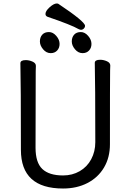

<svg xmlns="http://www.w3.org/2000/svg" viewBox="-20 -1058 750 1102"><path d="M342 24Q100 24 100 -198Q100 -575 97 -695Q97 -713 128 -713Q147 -713 166.5 -704.5Q186 -696 186 -680Q186 -662 185 -649Q184 -584 184 -210Q184 -125 223 -88Q262 -51 342 -51Q395 -51 437.5 -75.5Q480 -100 503.5 -144Q527 -188 527 -242Q527 -580 524 -697Q524 -715 555 -715Q574 -715 593.5 -706.5Q613 -698 613 -682Q613 -666 612 -654Q611 -594 611 -230Q611 -154 577 -96.5Q543 -39 482 -7.5Q421 24 342 24ZM454 -753Q429 -753 410.5 -775Q392 -797 392 -820Q392 -844 405.5 -859Q419 -874 444 -874Q467 -874 486 -852Q505 -830 505 -806Q505 -783 491 -768Q477 -753 454 -753ZM271 -753Q246 -753 227.5 -775Q209 -797 209 -820Q209 -844 222.5 -859Q236 -874 261 -874Q284 -874 303 -852Q322 -830 322 -806Q322 -783 308 -768Q294 -753 271 -753ZM445 -887Q439 -887 431 -891Q390 -915 252 -962Q241 -967 241 -978Q241 -995 265 -1016.5Q289 -1038 306 -1038Q311 -1038 315 -1036Q468 -934 468 -910Q468 -901 461 -894Q454 -887 445 -887Z"/></svg>

Font: LXGW WenKai Lite
Style: Bold
Weight: 700
Designer: LXGW / Fontworks Inc.
Foundry: LXGW / Fontworks Inc.
Version: Version 1.330;April 28, 2024